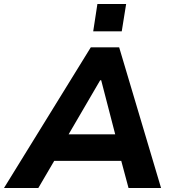

<svg xmlns="http://www.w3.org/2000/svg" viewBox="-52 -942 875 962"><path d="M-32 0 403 -705H545L755 0H592L540 -194L595 -136H179L253 -193L140 0ZM450 -540 272 -235 253 -269H565L534 -235L455 -540ZM415 -785 436 -922H580L558 -785Z"/></svg>

Font: Nunito Sans 7pt ExtraBold
Style: Italic
Weight: 800
Italic angle: -9°
Designer: Vernon Adams
Foundry: Vernon Adams
Version: Version 3.101;gftools[0.9.27]